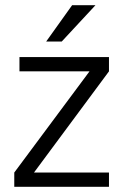

<svg xmlns="http://www.w3.org/2000/svg" viewBox="-20 -720 475 740"><path d="M400 -500V-445L111 -55H400V0H35V-55L325 -445H55V-500ZM348 -700 218 -560H158L258 -700Z"/></svg>

Font: Epunda Sans Light
Style: Regular
Weight: 300
Designer: Simon Atzbach
Foundry: typofactur
Version: Version 2.204; ttfautohint (v1.8.4.7-5d5b)